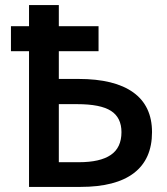

<svg xmlns="http://www.w3.org/2000/svg" viewBox="-20 -734 654 754"><path d="M94 -714V-631H23V-533H94V0H296Q435 0 506 -54.5Q577 -109 577 -215Q577 -318 503.5 -371Q430 -424 288 -424H211V-533H367V-631H211V-714ZM283 -325Q375 -325 416 -298.5Q457 -272 457 -215Q457 -154 415 -125.5Q373 -97 290 -97H211V-325Z"/></svg>

Font: OpenSansMMV
Style: Semibold
Weight: 600
Designer: Steve Matteson
Foundry: Ascender Corporation
Version: Version 6.000